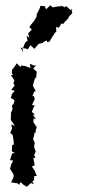

<svg xmlns="http://www.w3.org/2000/svg" viewBox="-20 -701 333 731"><path d="M168 -543H169L178 -559L189 -576L195 -581L194 -583V-599L204 -595L214 -612L220 -609L226 -617L240 -631L242 -637L255 -651V-652L252 -669L256 -665L247 -663L249 -662L231 -679L229 -673L210 -680L212 -676L204 -677L180 -673L172 -681L156 -666L152 -672V-677L134 -679L132 -671L120 -647V-644L118 -633L117 -634L111 -623L95 -603L92 -598L101 -588L87 -574L92 -557L81 -565L85 -546L76 -539L68 -519H59L69 -501L65 -518L79 -516L86 -513L96 -529L111 -515C116 -521 122 -527 127 -534L146 -538L142 -539L157 -547L161 -540ZM111 -451 94 -458 96 -442 75 -450 60 -451 65 -459 58 -446 44 -460 31 -441 26 -436 25 -422 30 -418 22 -414 35 -395 31 -384 36 -376C32 -370 27 -365 23 -359L36 -355L26 -344L21 -328L35 -320L33 -308L25 -298L28 -286L26 -281L21 -270L22 -267L21 -244L29 -234L36 -222L23 -227L26 -212L19 -195C22 -192 25 -190 28 -187L31 -171L33 -151L26 -148V-143L25 -125L37 -118L26 -117L18 -91L29 -90V-87L22 -74L21 -68L18 -58L31 -38L32 -31L31 -25L21 -4V-7L47 -3L53 3L58 -8L70 3L83 10L95 -2L100 -4L109 1L103 -11L109 -14L111 -31H120L112 -51L104 -63L102 -68L112 -71L107 -100H111L115 -101L110 -111L116 -124L110 -140L111 -154L113 -156L106 -171L111 -190V-197L116 -195V-205L120 -217L107 -236L108 -250L117 -247L106 -263L112 -266L101 -275L110 -297H116L102 -302L112 -323L109 -336L103 -334L110 -352L116 -354L105 -375L112 -400L119 -410L117 -401L120 -428L106 -440H107L118 -454Z"/></svg>

Font: Charger Distortion
Style: 1
Weight: 400
Designer: Jasper
Foundry: Cannot Into Space Fonts
Version: Version 0.98